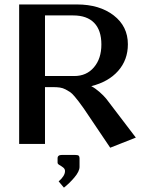

<svg xmlns="http://www.w3.org/2000/svg" viewBox="-20 -653 650 871"><path d="M340.8 64.9V104Q340.8 124.5 317.6 151.9Q294.4 179.2 270 198.2L246.1 169.9Q274.9 145 274.9 123Q274.9 113.3 266.4 106.7Q257.8 100.1 249.5 95.5Q241.2 90.8 241.2 85V64.9Q241.2 49.8 261.2 49.8H319.8Q333.5 49.8 337.2 53.5Q340.8 57.1 340.8 64.9ZM66.9 0V-632.8H329.1Q431.2 -632.8 495.6 -583.3Q560.1 -533.7 560.1 -452.1Q560.1 -381.3 516.1 -331.5Q472.2 -281.7 394 -262.2Q412.6 -252.4 431.9 -235.4Q451.2 -218.3 461.9 -205.1L596.2 -28.8L480 17.1L359.9 -161.1Q344.2 -182.6 337.4 -191.9Q330.6 -201.2 318.6 -215.3Q306.6 -229.5 298.3 -235.1Q290 -240.7 277.6 -247.3Q265.1 -253.9 251.5 -255.9Q237.8 -257.8 220.2 -257.8H184.1V0ZM312 -583H184.1V-308.1H316.9Q372.6 -308.1 406.2 -347.7Q439.9 -387.2 439.9 -451.2Q439.9 -515.6 407.2 -549.3Q374.5 -583 312 -583Z"/></svg>

Font: Resagokr
Style: Bold
Weight: 600
Designer: gluk
Foundry: gluk
Version: Version 0.95